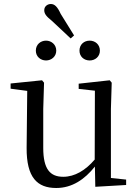

<svg xmlns="http://www.w3.org/2000/svg" viewBox="-20 -924 693 959"><path d="M210 -622C236 -622 261 -641 261 -671C261 -702 236 -721 210 -721C183 -721 159 -702 159 -671C159 -641 183 -622 210 -622ZM333 -732 350 -747 283 -855C267 -890 253 -904 234 -904C218 -904 201 -893 201 -873C201 -854 213 -841 239 -820ZM428 -622C455 -622 479 -641 479 -671C479 -702 455 -721 428 -721C400 -721 377 -702 377 -671C377 -641 400 -622 428 -622ZM456 9 610 0V-27L534 -35V-380L538 -511L528 -523L373 -506V-480L454 -471L453 -127C407 -73 353 -41 296 -41C231 -41 196 -78 196 -185V-380L200 -511L190 -523L33 -507V-481L116 -470L113 -186C112 -37 166 15 261 15C340 15 403 -28 454 -92Z"/></svg>

Font: Source Han Serif KR
Style: Regular
Weight: 400
Designer: Ryoko NISHIZUKA 西塚涼子 (kana & ideographs); Frank Grießhammer (Latin, Greek & Cyrillic); Wenlong ZHANG 张文龙 (bopomofo); San
Foundry: Adobe
Version: Version 2.001;hotconv 1.1.0;makeotfexe 2.6.0